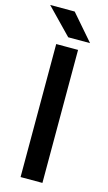

<svg xmlns="http://www.w3.org/2000/svg" viewBox="-134 -930 549 976"><g transform="rotate(15 140.5 -442.0)"><path d="M83 -700H198V0H83ZM2 -884H131L248 -749H133Z"/></g></svg>

Font: Oak Sans SemiBold
Style: Regular
Weight: 600
Designer: Erik Kennedy, Walven
Foundry: Erik Kennedy, Walven
Version: Version 1.000